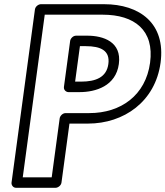

<svg xmlns="http://www.w3.org/2000/svg" viewBox="-20 -870 788 915"><path d="M193.2 -800H469.2C621.2 -800 716.2 -725.9 695.2 -571C674.3 -416.1 556.2 -331 405.8 -331H292.8C277.6 -331 265.8 -316.7 264.4 -306L226.4 -25H88.4ZM174.9 -850C164.2 -850 148.6 -840.1 146.5 -825L35 0C33.5 10.7 41.5 25 56.6 25H244.6C255.3 25 271 15.1 273 0L311 -281H399C570.6 -281 720.2 -385.9 745.2 -571C770.5 -758.1 645.9 -850 475.9 -850ZM306.3 -431H359.3C436.2 -431 532.2 -460.1 546.4 -565C560.7 -670.7 472.7 -700 395.6 -700H342.6C327.5 -700 315.7 -685.7 314.3 -675L284.7 -456C282.6 -440.9 295.5 -431 306.3 -431ZM338 -481 360.9 -650H388.9C459.8 -650 505.1 -629.3 496.4 -565C487.9 -501.9 437.1 -481 366 -481Z"/></svg>

Font: Hussar Techniczny
Style: Bold 
Weight: 700
Foundry: Cannot Into Space Fonts
Version: Version 0.77